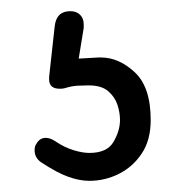

<svg xmlns="http://www.w3.org/2000/svg" viewBox="-20 -39 320 344"><path d="M106 -19Q117 -19 123.5 -12.5Q130 -6 130 5Q130 6 130 7.5Q130 9 130 11L121 66L156 64Q158 64 159 64Q160 64 161 64Q193 64 221.5 90.5Q250 117 250 176Q250 212 234 236Q218 260 193 272.5Q168 285 140 285Q123 285 103 278Q83 271 54 252Q42 244 42 230Q42 223 45 219Q51 208 62 208Q70 208 79 214Q95 225 111.5 230Q128 235 140 235Q172 235 183.5 215Q195 195 195 176Q195 163 190.5 149Q186 135 174 124.5Q162 114 139 114Q130 114 119.5 114.5Q109 115 96 119Q93 120 87 120Q68 120 68 103Q68 102 68 101Q68 100 68 99L78 8Q81 -19 106 -19Z"/></svg>

Font: Agu Display
Style: Regular
Weight: 400
Designer: Oluwaseun Badejo
Version: Version 1.103